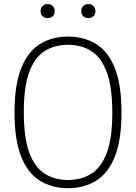

<svg xmlns="http://www.w3.org/2000/svg" viewBox="-20 -932 680 960"><path d="M320 9Q239.5 9 179.2 -28.5Q119 -66 85.8 -149.2Q52.5 -232.5 52.5 -370Q52.5 -507.5 86 -590.8Q119.5 -674 179.5 -711.5Q239.5 -749 320 -749Q401 -749 461.2 -711.5Q521.5 -674 554.5 -590.8Q587.5 -507.5 587.5 -370Q587.5 -232.5 554.2 -149.2Q521 -66 460.8 -28.5Q400.5 9 320 9ZM320 -32Q386.5 -32 436.2 -63Q486 -94 513.8 -167.5Q541.5 -241 541.5 -368Q541.5 -497 513.8 -571.2Q486 -645.5 436.2 -676.8Q386.5 -708 320 -708Q254 -708 204 -677Q154 -646 126.5 -572.5Q99 -499 99 -372Q99 -243 126.5 -168.8Q154 -94.5 204 -63.2Q254 -32 320 -32ZM422 -841.5Q406 -841.5 396.2 -850.8Q386.5 -860 386.5 -876Q386.5 -892 396.2 -901.8Q406 -911.5 422 -911.5Q437.5 -911.5 447.2 -901.8Q457 -892 457 -876Q457 -860 447.2 -850.8Q437.5 -841.5 422 -841.5ZM218 -841.5Q202.5 -841.5 192.8 -850.8Q183 -860 183 -876Q183 -892 192.8 -901.8Q202.5 -911.5 218 -911.5Q234 -911.5 243.8 -901.8Q253.5 -892 253.5 -876Q253.5 -860 243.8 -850.8Q234 -841.5 218 -841.5Z"/></svg>

Font: Encode Sans Semi Condensed ExtraLight
Style: Regular
Weight: 200
Width: 4
Designer: Multiple Designers
Foundry: Impallari Type
Version: Version 3.000; ttfautohint (v1.8.3) -l 8 -r 50 -G 200 -x 14 